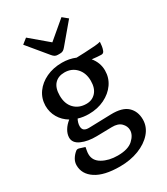

<svg xmlns="http://www.w3.org/2000/svg" viewBox="-218 -880 946 1089"><g transform="rotate(-30 255.0 -335.0)"><path d="M121 -79Q119 -67 117 -56.5Q115 -46 115 -35Q115 8 156.5 31.5Q198 55 256 55Q324 55 356 25.5Q388 -4 388 -36Q388 -62 367.5 -82.5Q347 -103 306 -102L207 -100Q149 -99 107.5 -117.5Q66 -136 67 -173Q68 -196 81.5 -218.5Q95 -241 119 -260Q82 -282 61.5 -317Q41 -352 41 -395Q42 -443 68.5 -480Q95 -517 140.5 -538.5Q186 -560 244 -560Q290 -560 331 -543L385 -545Q429 -547 452.5 -549Q476 -551 490 -555Q489 -543 487.5 -529.5Q486 -516 481 -503Q476 -487 461 -487Q449 -487 433.5 -488.5Q418 -490 400 -492Q434 -451 434 -400Q434 -352 407.5 -314Q381 -276 335 -253.5Q289 -231 232 -231Q195 -231 163 -241Q158 -232 154.5 -220.5Q151 -209 151 -198Q151 -178 162.5 -170Q174 -162 196 -163L338 -167Q413 -169 447 -137Q481 -105 481 -52Q481 -4 448 34Q415 72 359.5 93.5Q304 115 236 115Q133 115 79 79.5Q25 44 25 -14Q25 -35 36 -53.5Q47 -72 64 -86Q73 -94 86 -90ZM249 -288Q287 -288 311 -314.5Q335 -341 335 -389Q335 -441 305 -473Q275 -505 228 -505Q187 -505 163.5 -479.5Q140 -454 140 -404Q140 -350 170 -319Q200 -288 249 -288ZM105 -758 139 -785 255 -687 371 -785 405 -757 298 -630Q290 -620 282 -615Q274 -610 262 -610H247Q235 -610 227 -615Q219 -620 211 -630Z"/></g></svg>

Font: Gowun Batang
Style: Bold
Weight: 700
Designer: Yanghee Ryu
Foundry: Yanghee Ryu
Version: Version 2.000